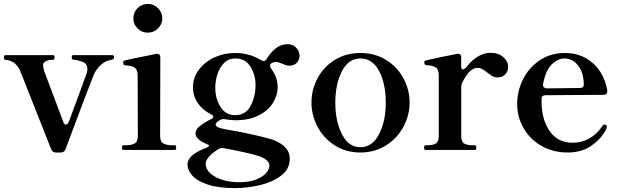

<svg xmlns="http://www.w3.org/2000/svg" viewBox="-28 -767 3177 982"><path d="M234 -3 73 -410Q48 -458 0 -461Q-5 -462 -6.5 -464.5Q-8 -467 -8 -474Q-8 -485 0 -485H244Q251 -485 251 -474Q251 -461 243 -461Q221 -461 206.5 -454Q192 -447 192 -433Q192 -428 193 -426Q194 -416 199 -401L296 -143Q300 -130 310 -130Q318 -130 324 -144L394 -333L416 -394Q419 -406 419 -414Q419 -441 394.5 -450.5Q370 -460 346 -462Q339 -463 339 -474Q339 -485 346 -485H548Q555 -485 555 -474Q555 -467 552 -465Q549 -463 539 -460Q516 -458 492 -438.5Q468 -419 453 -388Q437 -351 307 -4Q301 13 283 13H258Q240 13 234 -3Z M654 -673Q654 -704 675.5 -725.5Q697 -747 728 -747Q758 -747 780 -725.5Q802 -704 802 -673Q802 -643 780 -621.5Q758 -600 728 -600Q697 -600 675.5 -621.5Q654 -643 654 -673ZM603 0Q596 0 596 -13Q596 -24 603 -24H615Q644 -24 660.5 -33Q677 -42 677 -72L676 -380Q676 -411 661 -421Q646 -431 611 -433Q602 -434 602 -448Q602 -456 608 -457Q630 -463 677.5 -472.5Q725 -482 769 -491L775 -492Q792 -492 792 -473L791 -72Q791 -42 808 -33Q825 -24 854 -24H866Q873 -24 873 -13Q873 0 866 0Z M1361 -444Q1353 -438 1353 -430Q1353 -425 1360 -414Q1392 -372 1392 -322Q1392 -279 1367.5 -240Q1343 -201 1294.5 -176.5Q1246 -152 1178 -152Q1152 -152 1124 -157Q1120 -158 1114 -158Q1105 -158 1097 -153Q1075 -140 1075 -131Q1075 -122 1087.5 -116Q1100 -110 1139 -103Q1180 -97 1242.5 -83.5Q1305 -70 1345 -59Q1393 -47 1423.5 -20.5Q1454 6 1454 45Q1454 98 1409.5 131.5Q1365 165 1300.5 180Q1236 195 1173 195Q1088 195 1033.5 176.5Q979 158 955 130.5Q931 103 931 75Q931 48 955.5 27.5Q980 7 1029 -12Q1041 -17 1041 -21Q1041 -26 1028 -31Q1000 -42 986 -56Q972 -70 972 -85Q972 -104 993 -121.5Q1014 -139 1052 -158Q1063 -163 1063 -169Q1063 -176 1052 -182Q1008 -204 983.5 -240Q959 -276 959 -321Q959 -371 990 -411.5Q1021 -452 1070 -474Q1119 -496 1173 -496Q1249 -496 1308 -459Q1315 -455 1320 -455Q1330 -455 1336 -466Q1356 -499 1383 -520Q1410 -541 1443 -541Q1471 -541 1487.5 -522.5Q1504 -504 1504 -483Q1504 -462 1490.5 -446.5Q1477 -431 1451 -431Q1438 -431 1416 -441Q1413 -442 1402.5 -446Q1392 -450 1383 -450Q1371 -450 1361 -444ZM1279 -332Q1279 -384 1253 -426Q1227 -468 1176 -468Q1140 -468 1117 -444Q1094 -420 1083.5 -385.5Q1073 -351 1073 -319Q1073 -263 1099.5 -220.5Q1126 -178 1174 -178Q1229 -178 1254 -226Q1279 -274 1279 -332ZM1291 30Q1246 15 1118 -9Q1115 -10 1108 -10Q1100 -10 1090 -5Q1024 36 1024 72Q1024 97 1046.5 118.5Q1069 140 1108.5 152.5Q1148 165 1195 165Q1246 165 1281 151.5Q1316 138 1333 118Q1350 98 1350 81Q1350 64 1334 51Q1318 38 1291 30Z M1565 -242Q1565 -308 1596 -366.5Q1627 -425 1684 -460.5Q1741 -496 1815 -496Q1889 -496 1946.5 -460.5Q2004 -425 2035.5 -366.5Q2067 -308 2067 -242Q2067 -178 2035.5 -119Q2004 -60 1946.5 -23.5Q1889 13 1815 13Q1741 13 1684 -23.5Q1627 -60 1596 -119Q1565 -178 1565 -242ZM1945 -242Q1945 -339 1911 -403.5Q1877 -468 1815 -468Q1755 -468 1721 -403Q1687 -338 1687 -242Q1687 -147 1721 -80.5Q1755 -14 1815 -14Q1876 -14 1910.5 -80.5Q1945 -147 1945 -242Z M2571 -424Q2571 -401 2555.5 -386Q2540 -371 2517 -371Q2502 -371 2490.5 -377.5Q2479 -384 2463 -397Q2449 -408 2438 -414Q2427 -420 2415 -420Q2373 -420 2337 -346Q2331 -335 2331 -320V-72Q2331 -42 2346 -33Q2361 -24 2389 -24H2401Q2408 -24 2408 -12Q2408 0 2401 0H2148Q2141 0 2141 -12Q2141 -24 2148 -24H2158Q2186 -24 2201 -33Q2216 -42 2216 -72V-381Q2216 -412 2201 -422Q2186 -432 2151 -434Q2142 -435 2142 -450Q2142 -456 2148 -457Q2170 -463 2217 -473Q2264 -483 2308 -491L2314 -492Q2331 -492 2331 -473V-426Q2331 -412 2339 -412Q2348 -412 2361 -428Q2387 -461 2418 -479Q2449 -497 2481 -497Q2521 -497 2546 -475Q2571 -453 2571 -424Z M3075 -124Q3076 -122 3076 -118Q3074 -108 3069 -100Q3044 -54 2995 -20.5Q2946 13 2875 13Q2802 13 2743 -20Q2684 -53 2650.5 -110.5Q2617 -168 2617 -236Q2617 -298 2645.5 -358Q2674 -418 2730 -457Q2786 -496 2863 -496Q2944 -496 3003 -445Q3062 -394 3078 -305V-301Q3078 -282 3058 -282L2763 -280Q2742 -280 2742 -263V-245Q2742 -157 2783 -97Q2824 -37 2901 -37Q2995 -37 3055 -125Q3058 -130 3064 -130L3068 -129Q3069 -129 3071 -128Q3073 -127 3075 -124ZM2750 -339 2749 -333Q2749 -325 2754.5 -320Q2760 -315 2769 -315L2937 -317Q2958 -317 2958 -334Q2957 -397 2928.5 -432.5Q2900 -468 2859 -468Q2827 -468 2795.5 -439.5Q2764 -411 2750 -339Z"/></svg>

Font: Shippori Mincho B1
Style: Bold
Weight: 700
Designer: FONTDASU
Foundry: FONTDASU / Google Inc. / but / Adobe
Version: Version 3.110; ttfautohint (v1.8.3)